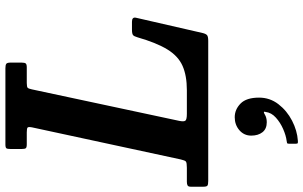

<svg xmlns="http://www.w3.org/2000/svg" viewBox="-272 -564 1122 710"><g transform="rotate(-90 289.0 -209.0)"><path d="M-46.5 -19V-64Q-46.5 -73.5 -42 -76.2Q-37.5 -79 -28.5 -79H23.5Q42 -79 46.5 -82.5Q51 -86 54.5 -102L173 -651.5Q175.5 -664.5 172.5 -667.8Q169.5 -671 154.5 -671H110.5Q98.5 -671 95.8 -674.8Q93 -678.5 93 -690.5V-730.5Q93 -742.5 95.5 -746.2Q98 -750 110 -750H391.5Q403.5 -750 408 -746.8Q412.5 -743.5 412.5 -731V-690Q412.5 -678.5 409.2 -674.8Q406 -671 394.5 -671H337Q322.5 -671 319.2 -667.5Q316 -664 313.5 -652L197 -107Q193.5 -90 197.8 -84.5Q202 -79 223.5 -79H310.5Q364.5 -79 400.5 -95Q436.5 -111 461 -150.8Q485.5 -190.5 506 -261.5Q509.5 -274 514.2 -278Q519 -282 535 -282H563.5Q581.5 -282 578.5 -267.5L522 -21Q519 -8.5 513.8 -4.2Q508.5 0 493 0H-25Q-38 0 -42.2 -2.8Q-46.5 -5.5 -46.5 -19ZM142.5 159Q142.5 132.5 162.5 115.2Q182.5 98 210.5 98Q239 98 261 119.5Q283 141 283 188Q283 228 258.8 259.5Q234.5 291 197.8 310Q161 329 123.5 331.5Q117 332 114.8 331Q112.5 330 112.5 323.5V298.5Q112.5 292.5 115.2 291.5Q118 290.5 123 290Q143 287.5 167 277Q191 266.5 209.2 250Q227.5 233.5 230 212.5Q234 201 221 209Q209 216.5 192 216.5Q167.5 216.5 155 200.5Q142.5 184.5 142.5 159Z"/></g></svg>

Font: Besley* Narrow Semi
Style: Italic
Weight: 600
Width: 4
Italic angle: -13°
Designer: Owen Earl
Foundry: indestructible type*
Version: Version 3.000; ttfautohint (v1.8.3)